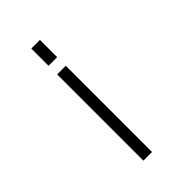

<svg xmlns="http://www.w3.org/2000/svg" viewBox="-242 -898 984 984"><g transform="rotate(-45 250.0 -406.0)"><path d="M187.5 -625H250V0H187.5ZM187.5 -812.5H250V-687.5H187.5Z"/></g></svg>

Font: HE실루아
Style: regular
Weight: 500
Monospace: yes
Designer: Taeyun An (WindowsTiger)
Version: v1